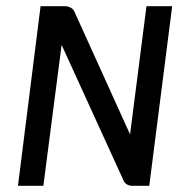

<svg xmlns="http://www.w3.org/2000/svg" viewBox="-20 -600 576 620"><path d="M379 -17C384 -6 394 0 408 0H462L536 -580H453L400 -166L220 -563C215 -574 203 -580 188 -580H111L38 0H120L179 -455Z"/></svg>

Font: Charger
Style: BdIt
Weight: 400
Designer: Jasper
Foundry: Cannot Into Space Fonts
Version: Version 0.98